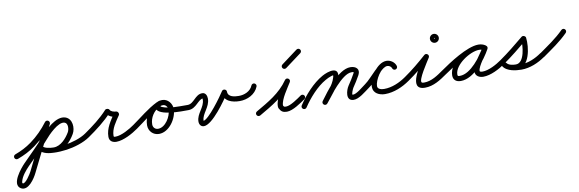

<svg xmlns="http://www.w3.org/2000/svg" viewBox="-82 -1030 5544 1838"><g transform="rotate(-10 2690.0 -111.0)"><path d="M24.7 30.4C24.7 30.4 24.7 30.4 24.7 30.4C88.9 6.6 143.6 -20.7 199.7 -61.4C269.1 -111.7 329.8 -173.5 381 -242C389.3 -253.1 387 -268.8 376 -277C364.9 -285.3 349.2 -283 341 -272C341 -272 341 -272 341 -272C292.7 -207.4 235.6 -149.3 170.3 -101.9C117.9 -63.9 67.2 -38.6 7.3 -16.4C-5.6 -11.6 -12.2 2.7 -7.4 15.7C-2.6 28.6 11.7 35.2 24.7 30.4ZM338.8 -268.4C338.8 -268.4 338.8 -268.4 338.8 -268.4C306.4 -205.5 275.5 -141.6 244.5 -77.9C204.2 4.8 161.3 86.2 121.5 169.2C112.9 187.1 54.1 283.5 28.7 268.5C23.2 265.2 26.8 251.7 28 247.3C40.7 199.5 82.2 151.2 115.9 116.4C187.1 43.1 261.3 -25.3 327.2 -103.9C359.3 -142.2 465.3 -254.8 525.7 -233.4C525.7 -233.4 525.6 -233.4 525.6 -233.4C525.6 -233.5 525.6 -233.5 525.6 -233.5C559.7 -221.3 553.1 -162.6 539.3 -138.4C539.3 -138.4 539.3 -138.4 539.3 -138.4C539.3 -138.4 539.3 -138.5 539.3 -138.5C507.9 -83.9 450.3 -18 382 -18C382 -18 382.2 -18 382.3 -18C382.5 -18 382.6 -18 382.6 -18C347.6 -18.9 300 -20.6 274.5 -48.8C265.3 -59 249.5 -59.8 239.2 -50.5C229 -41.3 228.2 -25.5 237.5 -15.2C273.6 24.8 330.5 30.7 381.4 32C381.4 32 381.5 32 381.7 32C381.8 32 382 32 382 32C469.8 32 541.7 -42.3 582.7 -113.5C582.7 -113.5 582.7 -113.6 582.7 -113.6C582.7 -113.6 582.7 -113.6 582.7 -113.6C612.7 -166 608.1 -257.1 542.4 -280.5C542.4 -280.5 542.4 -280.5 542.4 -280.6C542.4 -280.6 542.3 -280.6 542.3 -280.6C453.6 -312 338.5 -195.3 288.8 -136.1C223.7 -58.4 150.3 9.2 80.1 81.6C41.5 121.3 -78.9 263 3.3 311.5C71.2 351.6 142.6 240.8 166.5 190.8C206.3 108 249.2 26.6 289.5 -56.1C320.3 -119.4 351 -182.9 383.2 -245.6C389.5 -257.8 384.7 -272.9 372.4 -279.2C360.2 -285.5 345.1 -280.7 338.8 -268.4ZM239.3 -50.6C229 -41.4 228.2 -25.6 237.4 -15.3C291.9 45.5 427.5 34.5 501.3 24.8C501.3 24.8 501.3 24.8 501.4 24.8C501.5 24.8 501.5 24.7 501.5 24.7C575.5 14.2 667.8 -13.4 729.3 -56.5C740.6 -64.4 743.4 -80 735.5 -91.3C727.6 -102.6 712 -105.4 700.7 -97.5C645.6 -58.9 560.6 -34.2 494.5 -24.7C494.5 -24.7 494.5 -24.8 494.6 -24.8C494.7 -24.8 494.7 -24.8 494.7 -24.8C441.7 -17.8 313.8 -5 274.6 -48.7C265.4 -59 249.6 -59.8 239.3 -50.6Z M729.3 -56.5C729.3 -56.5 729.3 -56.5 729.3 -56.5C810.8 -113.1 899.2 -179.3 965.6 -253.3C970.5 -258.8 958.6 -263.5 946.3 -265.2C934 -266.9 921.3 -265.6 924.6 -259C943.1 -221.2 987 -205.2 1026.7 -203C1035 -202.6 1032.5 -215.8 1026.6 -227.3C1020.8 -238.9 1011.8 -248.8 1007.1 -241.8C963.6 -175.9 914.2 -110 914.2 -27.1C914.2 14.7 944.6 32.9 983.1 32.9C1051.1 32.9 1143.7 -18.1 1197.6 -56.7C1208.8 -64.7 1211.4 -80.3 1203.3 -91.6C1195.3 -102.8 1179.7 -105.4 1168.4 -97.3C1168.4 -97.3 1168.4 -97.3 1168.4 -97.3C1123.7 -65.3 1039.6 -17.1 983.1 -17.1C972.2 -17.1 964.2 -15.4 964.2 -27.1C964.2 -98.2 1011.5 -157.6 1048.9 -214.2C1053.5 -221.2 1052.8 -230.7 1048.8 -238.5C1044.9 -246.3 1037.7 -252.5 1029.3 -253C1008.9 -254.1 979.4 -260.8 969.4 -281C966.2 -287.6 958.4 -291.8 950.2 -292.9C941.9 -294 933.3 -292.2 928.4 -286.7C864.6 -215.6 779.1 -151.9 700.7 -97.5C689.4 -89.7 686.6 -74.1 694.5 -62.7C702.3 -51.4 717.9 -48.6 729.3 -56.5Z M1162.5 -62.7C1170.4 -51.4 1186 -48.6 1197.3 -56.5C1278.5 -113.1 1359.7 -183.7 1448.3 -227C1460.8 -233.1 1465.9 -248 1459.8 -260.4C1453.8 -272.9 1438.8 -278 1426.4 -271.9C1426.4 -271.9 1426.4 -271.9 1426.4 -271.9C1335.1 -227.4 1252.1 -155.7 1168.7 -97.5C1157.4 -89.6 1154.6 -74 1162.5 -62.7ZM1426.9 -272.2C1426.9 -272.2 1426.9 -272.2 1426.9 -272.2C1350.5 -236.7 1297.7 -155.4 1297.7 -71.2C1297.7 -14.7 1340.1 29.7 1397.2 29.7C1497.6 29.7 1576.6 -90.9 1576.6 -182.5C1576.6 -234.6 1536.1 -285 1482 -285C1452.9 -285 1420.2 -277.1 1409.4 -246.3C1409.4 -246.3 1409.4 -246.3 1409.4 -246.3C1409.4 -246.4 1409.5 -246.4 1409.5 -246.4C1369.5 -134.5 1663.9 -146 1714 -146C1727.8 -146 1739 -157.2 1739 -171C1739 -184.8 1727.8 -196 1714 -196C1714 -196 1714 -196 1714 -196C1705.2 -196 1696.7 -196.1 1688.1 -196.1C1621.9 -196.8 1533.4 -193.3 1471 -218.8C1467.1 -220.4 1454.9 -224.9 1456.5 -229.6C1456.5 -229.6 1456.6 -229.6 1456.6 -229.7C1456.6 -229.7 1456.6 -229.7 1456.6 -229.7C1458.2 -234.3 1478 -235 1482 -235C1508.2 -235 1526.6 -207 1526.6 -182.5C1526.6 -119 1469 -20.3 1397.2 -20.3C1367.7 -20.3 1347.7 -42.1 1347.7 -71.2C1347.7 -136 1389.1 -199.5 1447.9 -226.8C1460.4 -232.6 1465.9 -247.5 1460.1 -260C1454.2 -272.5 1439.4 -278 1426.9 -272.2Z M1689 -171C1689 -157.2 1700.2 -146 1714 -146C1791 -146 1822.2 -232.6 1870.3 -232.6C1871.1 -232.6 1868.6 -232.7 1867.8 -233C1866.4 -233.5 1865.1 -234.3 1864.1 -235.5C1863.9 -235.7 1865 -232.5 1865.1 -231.8C1865.7 -228.7 1865.9 -225.5 1865.9 -222.3C1865.9 -147 1788.4 -98.4 1788.4 -21.2C1788.4 6.2 1803.5 31.2 1833.6 31.2C1916.6 31.2 2062.8 -178.5 2103.2 -242.7C2109.6 -252.9 2098 -262.2 2084.9 -266C2071.7 -269.8 2057 -268 2057 -256C2057 -169.9 2140.6 -146.1 2212 -146C2225.8 -146 2237 -157.1 2237 -171C2237 -184.8 2225.9 -196 2212 -196C2212 -196 2212 -196 2212 -196C2171.4 -196.1 2107 -202.5 2107 -256C2107 -268 2098.7 -276.5 2088.7 -279.3C2078.8 -282.2 2067.3 -279.5 2060.8 -269.3C2033.5 -225.8 1885.7 -18.8 1833.6 -18.8C1833.5 -18.8 1833.8 -18.8 1833.8 -18.8C1841.2 -17.4 1838.4 -11.2 1838.4 -21.2C1838.4 -88.6 1915.9 -139.6 1915.9 -222.3C1915.9 -250.6 1903.6 -282.6 1870.3 -282.6C1800.5 -282.6 1776.8 -196 1714 -196C1700.2 -196 1689 -184.8 1689 -171Z M2187 -171.3C2186.8 -157.5 2197.9 -146.2 2211.7 -146C2286.2 -145.1 2365.5 -182.3 2394.2 -254.8C2399.3 -267.6 2393 -282.2 2380.2 -287.2C2367.4 -292.3 2352.8 -286 2347.8 -273.2C2326.8 -220.3 2265.8 -195.4 2212.3 -196C2198.5 -196.2 2187.2 -185.1 2187 -171.3Z M2381.5 23.6C2381.5 23.6 2381.5 23.6 2381.5 23.6C2507.8 -49.6 2628.8 -117 2714.5 -240.8C2723.7 -254 2717.4 -267.7 2706.6 -274.6C2695.9 -281.5 2680.8 -281.7 2672.6 -267.9C2632.8 -201.5 2562.2 -110.5 2562.2 -32.8C2562.2 -25.8 2563.4 -18.7 2566.4 -12.3C2566.4 -12.3 2566.6 -12 2566.7 -11.7C2566.8 -11.4 2567 -11.1 2567 -11.1C2584.1 20.7 2602.4 32.8 2640.3 32.8C2697.5 32.8 2778.6 -24.5 2824.3 -56.5C2835.6 -64.4 2838.4 -80 2830.5 -91.3C2822.6 -102.6 2807 -105.4 2795.7 -97.5C2760.5 -72.8 2683.8 -17.2 2640.3 -17.2C2619.2 -17.2 2619.1 -19.9 2611 -34.9C2611 -34.9 2611.2 -34.6 2611.3 -34.3C2611.4 -34 2611.6 -33.7 2611.6 -33.7C2611.4 -34 2612.2 -32.5 2612.2 -32.8C2612.2 -92.4 2682.7 -187.5 2715.4 -242.1C2723.7 -256 2717.8 -269.4 2707.5 -276C2697.3 -282.6 2682.6 -282.5 2673.5 -269.2C2592.3 -152.1 2475.9 -88.9 2356.5 -19.6C2344.5 -12.7 2340.4 2.6 2347.4 14.5C2354.3 26.5 2369.6 30.6 2381.5 23.6Z M2704.9 -380C2704.9 -380 2704.9 -380 2704.9 -380C2757.3 -419 2809.6 -458 2861.9 -497C2873 -505.2 2875.3 -520.9 2867 -531.9C2858.8 -543 2843.1 -545.3 2832.1 -537C2832.1 -537 2832.1 -537 2832.1 -537C2779.7 -498 2727.4 -459 2675.1 -420C2664 -411.8 2661.7 -396.1 2670 -385.1C2678.2 -374 2693.9 -371.7 2704.9 -380Z M2830.9 25.7C2830.9 25.7 2830.9 25.7 2830.9 25.7C2886.1 -58.2 2970.2 -154.1 3058.2 -203.2C3076.4 -213.4 3095.7 -223.4 3115.9 -229.4C3139.7 -236.4 3137.9 -236 3130.9 -210.6C3111.4 -139.7 3039.4 -67.6 2994.1 -8.1C2985.7 2.8 2987.9 18.5 2998.9 26.9C3009.8 35.3 3025.5 33.1 3033.9 22.1C3033.9 22.1 3033.9 22.1 3033.9 22.1C3083.5 -43.1 3157.5 -118.8 3179.1 -197.4C3211.8 -316.5 3093.7 -280.2 3033.8 -246.8C2938.7 -193.8 2848.8 -92.5 2789.1 -1.7C2781.5 9.8 2784.7 25.3 2796.3 32.9C2807.8 40.5 2823.3 37.3 2830.9 25.7ZM3034 22C3034 22 3034 22 3034 22C3079.5 -38.8 3221.4 -231.7 3310 -231.7C3331.2 -231.7 3338.5 -234.1 3329.8 -217.5C3329.8 -217.5 3329.8 -217.6 3329.9 -217.6C3329.9 -217.7 3329.9 -217.7 3329.9 -217.7C3310 -180.1 3286.5 -145.2 3263.1 -109.7C3237.4 -70.7 3209.1 26.9 3284.3 31.9C3339.7 35.7 3406.5 -25.1 3451.3 -56.5C3462.6 -64.4 3465.4 -80 3457.5 -91.3C3449.6 -102.6 3434 -105.4 3422.7 -97.5C3422.7 -97.5 3422.7 -97.5 3422.7 -97.5C3389.4 -74.2 3324.7 -15.5 3287.7 -17.9C3275.3 -18.8 3299.3 -73.8 3304.9 -82.3C3329.1 -119 3353.4 -155.2 3374.1 -194.3C3374.1 -194.3 3374.1 -194.3 3374.1 -194.4C3374.2 -194.4 3374.2 -194.5 3374.2 -194.5C3402.8 -249.4 3363.1 -281.7 3310 -281.7C3190.4 -281.7 3055.8 -90.6 2994 -8C2985.7 3.1 2988 18.7 2999 27C3010.1 35.3 3025.7 33 3034 22Z M3451.3 -56.5C3451.3 -56.5 3451.3 -56.5 3451.3 -56.5C3477.2 -74.6 3501.2 -95.1 3523.8 -117.1C3556 -148.7 3612.6 -231.5 3660.7 -231.5C3678.2 -231.5 3698 -219.2 3703 -202C3706.9 -188.7 3720.8 -181.1 3734 -185C3747.3 -188.9 3754.9 -202.8 3751 -216C3751 -216 3751 -216 3751 -216C3739.7 -254.5 3700.4 -281.5 3660.7 -281.5C3580.8 -281.5 3490.5 -144.8 3422.7 -97.5C3411.4 -89.6 3408.6 -74 3416.5 -62.7C3424.4 -51.4 3440 -48.6 3451.3 -56.5ZM3751 -216C3751 -216 3751 -216 3751 -216C3739.7 -254.5 3700.4 -281.5 3660.7 -281.5C3568.2 -281.5 3480.6 -141.9 3480.6 -58.7C3480.6 3.6 3540.1 29.8 3594.6 29.8C3681.5 29.8 3767.2 -7.4 3837.3 -56.5C3848.6 -64.4 3851.4 -80 3843.5 -91.3C3835.6 -102.6 3820 -105.4 3808.7 -97.5C3808.7 -97.5 3808.7 -97.5 3808.7 -97.5C3747.1 -54.4 3671 -20.2 3594.6 -20.2C3570.2 -20.2 3530.6 -26.8 3530.6 -58.7C3530.6 -113.6 3597.9 -231.5 3660.7 -231.5C3678.3 -231.5 3698 -219.2 3703 -202C3706.9 -188.7 3720.8 -181.1 3734 -185C3747.3 -188.9 3754.9 -202.8 3751 -216Z M3837.2 -56.4C3837.2 -56.4 3837.2 -56.4 3837.2 -56.4C3915.2 -110.3 3991.4 -173 4061.7 -236.4C4072.4 -246 4066.6 -260 4056.3 -268.6C4046 -277.1 4031.2 -280.3 4023.7 -268.1C3982.8 -201.6 3806.5 36 3982 36C4064.7 36 4135.2 -10.7 4200.4 -56.6C4211.7 -64.5 4214.4 -80.1 4206.4 -91.4C4198.5 -102.7 4182.9 -105.4 4171.6 -97.4C4115.9 -58.3 4052.9 -14 3982 -14C3976 -14 3962.6 -14.3 3957.8 -19.7C3935.3 -45.3 4039.3 -198.1 4066.3 -241.9C4073.8 -254.1 4069.6 -266.8 4060.9 -274C4052.1 -281.3 4038.9 -283.1 4028.3 -273.6C3959.5 -211.6 3885 -150.2 3808.8 -97.6C3797.4 -89.7 3794.6 -74.2 3802.4 -62.8C3810.3 -51.4 3825.8 -48.6 3837.2 -56.4ZM4144 -414C4144 -410.7 4154.3 -421 4151 -421C4147.7 -421 4158 -410.7 4158 -414C4158 -417.3 4147.7 -407 4151 -407C4154.3 -407 4144 -417.3 4144 -414ZM4108 -414C4108 -390.3 4127.3 -371 4151 -371C4174.7 -371 4194 -390.3 4194 -414C4194 -437.7 4174.7 -457 4151 -457C4127.3 -457 4108 -437.7 4108 -414Z M4165.5 -62.7C4173.4 -51.4 4189 -48.6 4200.3 -56.5C4273.4 -107.5 4463.3 -231.8 4553.6 -231.8C4567.8 -231.8 4582.8 -229 4594.5 -220.7C4607.4 -211.4 4621 -217.9 4628 -228.8C4635 -239.6 4635.3 -254.7 4621.5 -262.6C4598.6 -275.9 4579.4 -281.1 4552.3 -281.1C4436.7 -281.1 4257.1 -157.8 4257.1 -34.2C4257.1 11.8 4287.8 32.3 4330.7 32.3C4457.6 32.3 4579 -125.6 4633.9 -226C4641.9 -240.6 4635 -253.9 4624 -259.9C4613 -265.9 4598.1 -264.6 4590.1 -250C4555.3 -186.6 4473.3 -102.8 4473.3 -31.6C4473.3 10.3 4512 29.7 4549 29.7C4621.6 29.7 4707.4 -15.6 4765.4 -56.6C4776.7 -64.5 4779.4 -80.1 4771.4 -91.4C4763.5 -102.7 4747.9 -105.4 4736.6 -97.4C4687.6 -62.8 4610.5 -20.3 4549 -20.3C4542.3 -20.3 4523.3 -21.5 4523.3 -31.6C4523.3 -77.9 4607.4 -177.5 4633.9 -226C4641.9 -240.6 4635 -253.9 4624 -259.9C4613 -265.9 4598.1 -264.6 4590.1 -250C4545.4 -168.3 4435.2 -17.7 4330.7 -17.7C4314.9 -17.7 4307.1 -17.3 4307.1 -34.2C4307.1 -129.1 4465.3 -231.1 4552.3 -231.1C4570.8 -231.1 4581.4 -228.1 4596.5 -219.4C4610.2 -211.4 4623.4 -217.3 4630 -227.5C4636.6 -237.6 4636.4 -252.1 4623.5 -261.3C4603.2 -275.8 4578.3 -281.8 4553.6 -281.8C4443.6 -281.8 4259.4 -158.7 4171.7 -97.5C4160.4 -89.6 4157.6 -74 4165.5 -62.7Z M4730.5 -62.7C4738.3 -51.4 4753.9 -48.6 4765.3 -56.5C4849 -114.6 4929.2 -180.4 5007.9 -245.2C5014.5 -250.7 5003.8 -259 4991.7 -263.8C4979.6 -268.6 4966.1 -269.9 4967.2 -261.3C4974.7 -201.8 4962.6 -32.1 4876.8 -32.1C4847.8 -32.1 4805.5 -37.7 4787.5 -63.4C4777.9 -77 4762.9 -76.6 4752.6 -69.5C4742.4 -62.3 4737 -48.3 4746.5 -34.6C4781.9 15.7 4864.8 26.1 4921.5 26.1C5003.5 26.1 5087.4 -9.5 5153.5 -56.7C5164.8 -64.7 5167.4 -80.3 5159.3 -91.5C5151.3 -102.8 5135.7 -105.4 5124.5 -97.3C5124.5 -97.3 5124.5 -97.3 5124.5 -97.3C5066.9 -56.3 4992.9 -23.9 4921.5 -23.9C4883.9 -23.9 4811.5 -29.2 4787.5 -63.4C4777.9 -77 4762.9 -76.6 4752.6 -69.5C4742.4 -62.3 4737 -48.3 4746.5 -34.6C4775 5.8 4830.2 17.9 4876.8 17.9C5002.9 17.9 5028.7 -173.7 5016.8 -267.6C5015.7 -276.2 5008.9 -282.9 5000.6 -286.2C4992.4 -289.5 4982.8 -289.3 4976.1 -283.8C4898.5 -219.9 4819.4 -154.9 4736.7 -97.5C4725.4 -89.7 4722.6 -74.1 4730.5 -62.7Z M5118.6 -61.2C5126.6 -49.9 5142.2 -47.3 5153.5 -55.3C5236.9 -114.5 5325.9 -173.4 5397.8 -246.5C5407.5 -256.3 5407.4 -272.1 5397.5 -281.8C5387.7 -291.5 5371.9 -291.4 5362.2 -281.5C5362.2 -281.5 5362.2 -281.5 5362.2 -281.5C5292.4 -210.6 5205.4 -153.6 5124.5 -96C5113.3 -88 5110.6 -72.4 5118.6 -61.2Z"/></g></svg>

Font: FRB American Cursive Guidelines Arrows Semibold
Style: Italic
Weight: 600
Italic angle: -25°
Version: Version 2.0;Modular Font Editor K font №1